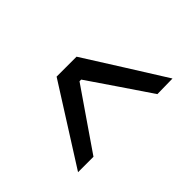

<svg xmlns="http://www.w3.org/2000/svg" viewBox="-48 -885 704 704"><g transform="rotate(-45 304.5 -532.5)"><path d="M468.5 -378.9Q428.8 -437.9 388.7 -496.8Q348.5 -555.7 308.7 -614.1H299.9Q260.2 -556.5 220.1 -498.2Q180 -440 140.4 -382.2H60.4Q108.5 -458.3 156.5 -533.9Q204.5 -609.5 252.6 -685.6H356Q404.1 -609.6 452.4 -532.9Q500.6 -456.3 548.2 -380.2Z"/></g></svg>

Font: Commissioner Thin
Style: Regular
Weight: 100
Designer: Kostas Bartsokas
Foundry: Kostas Bartsokas
Version: Version 1.001;gftools[0.9.23]